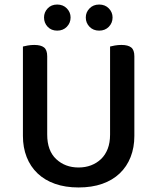

<svg xmlns="http://www.w3.org/2000/svg" viewBox="-20 -812 693 846"><path d="M572 -213Q572 -162 555.5 -120Q539 -78 507.5 -48Q476 -18 430.5 -2Q385 14 326 14Q268 14 222.5 -2Q177 -18 145.5 -48Q114 -78 97.5 -120Q81 -162 81 -213V-607Q88 -609 102 -611.5Q116 -614 131 -614Q160 -614 174 -603Q188 -592 188 -564V-219Q188 -148 227.5 -111Q267 -74 326 -74Q356 -74 381 -83.5Q406 -93 425 -111Q444 -129 454.5 -156Q465 -183 465 -219V-607Q472 -609 486 -611.5Q500 -614 515 -614Q544 -614 558 -603Q572 -592 572 -564ZM291 -735Q291 -711 274.5 -694Q258 -677 232 -677Q206 -677 190 -694Q174 -711 174 -735Q174 -758 190 -775Q206 -792 232 -792Q258 -792 274.5 -775Q291 -758 291 -735ZM476 -735Q476 -711 459.5 -694Q443 -677 417 -677Q391 -677 374.5 -694Q358 -711 358 -735Q358 -758 374.5 -775Q391 -792 417 -792Q443 -792 459.5 -775Q476 -758 476 -735Z"/></svg>

Font: Baloo Tammudu 2 Medium
Style: Regular
Weight: 500
Designer: Maithili Shingre, Omkar Shende and Ek Type
Foundry: Ek Type
Version: Version 1.640;hotconv 1.0.111;makeotfexe 2.5.65597; ttfautoh